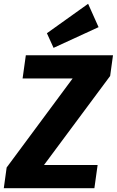

<svg xmlns="http://www.w3.org/2000/svg" viewBox="-41 -991 615 1011"><path d="M-6 -109 409 -669 480 -578H78L95 -700H554L539 -591L123 -31L51 -122H473L456 0H-21ZM478 -848 241 -739 206 -816 423 -971Z"/></svg>

Font: Pathway Extreme Condensed ExtraBold
Style: Italic
Weight: 800
Width: 3
Italic angle: -8°
Version: Version 1.001;gftools[0.9.26]